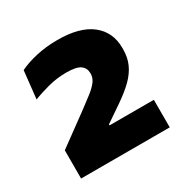

<svg xmlns="http://www.w3.org/2000/svg" viewBox="-94 -790 489 507"><g transform="rotate(-30 150.5 -537.0)"><path d="M15 -363V-449L109.6 -518.1Q129.1 -532.6 143.8 -544Q158.5 -555.4 167 -566.5Q175.4 -577.5 175.4 -590.1V-591.8Q175.4 -607.2 163.5 -616.1Q151.6 -625 120.2 -625Q92.4 -625 65.3 -617.9Q38.2 -610.8 17.6 -602.5L26.8 -686.8Q46.8 -696.9 77.6 -704.1Q108.5 -711.2 143.6 -711.2Q211.6 -711.2 246.7 -683.4Q281.8 -655.6 281.8 -607.5V-603.4Q281.8 -578.5 272.9 -558.6Q264 -538.8 246.2 -521.1Q228.4 -503.5 200.7 -484.5L150.3 -450.1V-433.7L101.8 -447H285.3V-363Z"/></g></svg>

Font: Anek Latin Medium
Style: Regular
Weight: 500
Designer: Yesha Goshar
Foundry: Ek Type
Version: Version 1.003